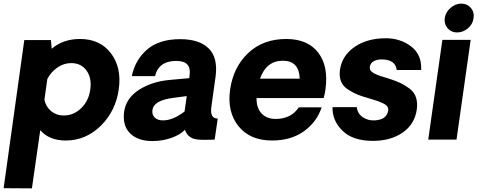

<svg xmlns="http://www.w3.org/2000/svg" viewBox="-62 -770 2657 1059"><path d="M379 -555Q490 -555 550 -476Q610 -397 593 -277Q576 -157 493.5 -76Q411 5 301 5Q209 5 160 -52L114 269L-42 268L72 -549H219L223 -501Q286 -555 379 -555ZM289 -133Q345 -133 386.5 -174Q428 -215 436 -277Q445 -339 415.5 -380.5Q386 -422 330 -422Q290 -422 254.5 -397.5Q219 -373 199 -334L183 -220Q191 -181 220 -157Q249 -133 289 -133Z M779 8Q698 8 655 -35Q612 -78 623 -156Q634 -229 704.5 -274.5Q775 -320 873 -329L982 -339L983 -348Q990 -394 971.5 -414Q953 -434 911 -434Q813 -434 793 -350H665Q683 -439 749 -496.5Q815 -554 932 -554Q1037 -554 1089 -503Q1141 -452 1127 -347Q1123 -320 1115.5 -265Q1108 -210 1104 -182Q1094 -116 1139 -116L1122 0Q1117 0 1103.5 0.5Q1090 1 1082 1Q1081 1 1068.5 1Q1056 1 1053 1Q1050 1 1039 0.5Q1028 0 1024 -1Q1020 -2 1010.5 -4Q1001 -6 997 -8.5Q993 -11 985.5 -15.5Q978 -20 974 -25.5Q970 -31 965.5 -38Q961 -45 958 -54Q931 -26 882 -9Q833 8 779 8ZM837 -106Q892 -106 956 -155L968 -240L892 -230Q787 -216 779 -165Q775 -138 791 -122Q807 -106 837 -106Z M1733 -276Q1730 -252 1723 -229H1353Q1352 -175 1380.5 -144.5Q1409 -114 1458 -114Q1544 -114 1586 -178H1712Q1686 -98 1615 -46.5Q1544 5 1438 5Q1317 5 1253.5 -74Q1190 -153 1207 -275Q1225 -400 1307 -477.5Q1389 -555 1517 -555Q1635 -555 1693 -480Q1751 -405 1733 -276ZM1498 -435Q1407 -435 1372 -336H1591Q1588 -435 1498 -435Z M1994 7Q1884 7 1827 -49Q1770 -105 1772 -179H1906Q1910 -143 1939 -123.5Q1968 -104 2005 -106Q2071 -110 2079 -159Q2081 -172 2074.5 -182Q2068 -192 2050 -200.5Q2032 -209 2018.5 -213.5Q2005 -218 1975 -227Q1936 -238 1912 -247.5Q1888 -257 1859.5 -275Q1831 -293 1819.5 -320Q1808 -347 1813 -384Q1824 -463 1893.5 -511Q1963 -559 2066 -559Q2146 -559 2205.5 -514Q2265 -469 2261 -384H2126Q2120 -438 2053 -442Q2022 -444 2001.5 -433.5Q1981 -423 1978 -402Q1977 -394 1979 -387.5Q1981 -381 1987 -375.5Q1993 -370 1999 -366.5Q2005 -363 2017 -358Q2029 -353 2037 -350.5Q2045 -348 2061.5 -343Q2078 -338 2087 -335Q2124 -323 2147 -312Q2170 -301 2196 -282Q2222 -263 2232 -234Q2242 -205 2237 -167Q2226 -86 2160 -39.5Q2094 7 1994 7Z M2459 -591Q2427 -591 2407 -614Q2387 -637 2391 -670Q2396 -703 2423 -726.5Q2450 -750 2482 -750Q2515 -750 2535 -726.5Q2555 -703 2550 -670Q2546 -637 2519 -614Q2492 -591 2459 -591ZM2378 -550H2534L2456 0H2300Z"/></svg>

Font: Oakes Grotesk Bold
Style: Italic
Weight: 700
Italic angle: -8°
Designer: Samuel Oakes
Foundry: Samuel Oakes
Version: Version 1.000;PS 001.000;hotconv 1.0.88;makeotf.lib2.5.64775